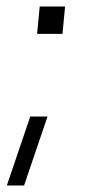

<svg xmlns="http://www.w3.org/2000/svg" viewBox="-20 -463 269 590"><path d="M94 -359 102 -443H180L172 -359ZM1 107 73 -105H126L54 107Z"/></svg>

Font: Zilla Slab Light
Style: Italic
Weight: 300
Italic angle: -6°
Designer: Typotheque.com
Foundry: Typotheque type foundry
Version: Version 1.1; 2017; ttfautohint (v1.6)